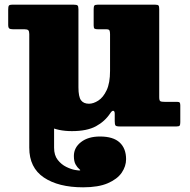

<svg xmlns="http://www.w3.org/2000/svg" viewBox="-20 -540 812 820"><path d="M211 -423.5H105V91Q105 176 167.2 218Q229.5 260 335 260Q400 260 440.5 242.5Q481 225 499.8 197.5Q518.5 170 518.5 140Q518.5 94 491 68.5Q463.5 43 407 43Q356.5 43 326 66.8Q295.5 90.5 295.5 126Q295.5 149.5 303 162.5Q310.5 175.5 317.5 181Q324.5 186.5 322 187.5Q318.5 189 301.2 186Q284 183 263 172.8Q242 162.5 226.5 142.8Q211 123 211 91ZM105 -151Q105 -97.5 126.2 -59.2Q147.5 -21 188 -0.5Q228.5 20 287 20Q351.5 20 389.8 -0.8Q428 -21.5 451 -56.5Q458.5 -68 464.2 -66.8Q470 -65.5 470 -54V-22.5Q470 -8.5 473.2 -4.2Q476.5 0 490.5 0H734.5Q745 0 747.5 -3.8Q750 -7.5 750 -18.5V-90Q750 -98.5 747.5 -101.8Q745 -105 736.5 -105H684Q669.5 -105 664.8 -107.8Q660 -110.5 660 -125V-501Q660 -512.5 657.2 -516.2Q654.5 -520 643 -520H397Q385.5 -520 382.8 -516Q380 -512 380 -500V-431Q380 -420 384 -417.5Q388 -415 399 -415H434Q445 -415 447.5 -410.2Q450 -405.5 450 -394V-237Q450 -185.5 435.5 -154.8Q421 -124 400 -110.5Q379 -97 360 -97Q337 -97 326 -111.8Q315 -126.5 315 -167V-500.5Q315 -513.5 311 -516.8Q307 -520 295 -520H33Q20.5 -520 17.8 -515.8Q15 -511.5 15 -498.5V-434Q15 -422 19.5 -418.5Q24 -415 36 -415H85Q96.5 -415 100.8 -410.8Q105 -406.5 105 -394.5Z"/></svg>

Font: Besley Black
Style: Regular
Weight: 900
Designer: Owen Earl
Foundry: indestructible type*
Version: Version 2.001